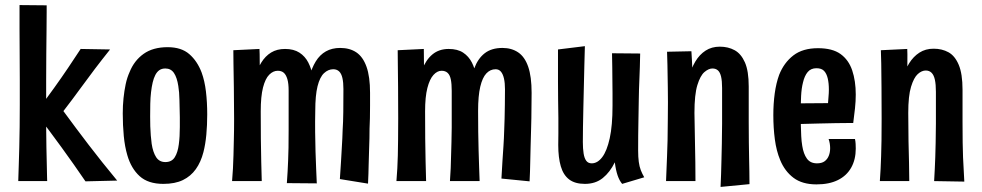

<svg xmlns="http://www.w3.org/2000/svg" viewBox="-20 -715 3872 757"><path d="M317 0Q272 -66 223 -133.5Q174 -201 121 -270Q163 -326 193.5 -368.5Q224 -411 248.5 -447.5Q273 -484 298 -522L414 -520Q382 -480 353.5 -442.5Q325 -405 296 -365Q267 -325 230 -277Q279 -210 329.5 -144Q380 -78 442 -3ZM52 -1Q52 -1 52.5 -18Q53 -35 54 -65Q55 -95 56 -133.5Q57 -172 57.5 -215.5Q58 -259 58 -302Q58 -346 58 -398.5Q58 -451 57.5 -503Q57 -555 57 -598.5Q57 -642 57 -668.5Q57 -695 57 -695L164 -694Q164 -694 164 -667.5Q164 -641 163.5 -597.5Q163 -554 162.5 -502Q162 -450 162 -397.5Q162 -345 162 -302Q162 -259 162 -215.5Q162 -172 163 -133.5Q164 -95 164.5 -65.5Q165 -36 165.5 -18.5Q166 -1 166 -1Z M624 10Q564 10 530.5 -20.5Q497 -51 482 -103Q472 -137 468 -179Q464 -221 464 -268Q464 -299 467 -328Q470 -357 475.5 -383Q481 -409 491 -431Q509 -476 546 -502.5Q583 -529 641 -529Q695 -529 726.5 -501.5Q758 -474 775 -429Q787 -396 792 -354Q797 -312 797 -264Q797 -222 793.5 -184Q790 -146 782 -115Q772 -76 752 -48Q732 -20 701 -5Q670 10 624 10ZM632 -76Q657 -76 669 -95Q681 -114 685 -146Q687 -161 688 -178Q689 -195 689 -214Q689 -233 689 -253Q688 -289 687.5 -320.5Q687 -352 683 -376Q678 -409 666 -427Q654 -445 632 -445Q618 -445 608.5 -438.5Q599 -432 592.5 -419.5Q586 -407 582 -390Q578 -373 575.5 -351.5Q573 -330 572.5 -306Q572 -282 572 -256Q572 -236 572.5 -217Q573 -198 574.5 -181Q576 -164 578 -148Q583 -115 595.5 -95.5Q608 -76 632 -76Z M1229 8 1111 7Q1113 -19 1114 -39.5Q1115 -60 1116 -82Q1117 -104 1117.5 -132.5Q1118 -161 1118 -204Q1118 -225 1118 -244Q1118 -263 1118 -281.5Q1118 -300 1118 -319Q1118 -338 1118 -358Q1118 -386 1113 -403Q1108 -420 1099 -428Q1090 -436 1075 -436Q1057 -436 1041.5 -420.5Q1026 -405 1017 -370Q1008 -335 1008 -276L966 -229Q967 -281 971 -325.5Q975 -370 984.5 -406Q994 -442 1010 -468Q1026 -494 1049 -508Q1072 -522 1104 -522Q1138 -522 1160.5 -507.5Q1183 -493 1195.5 -468.5Q1208 -444 1214 -412.5Q1220 -381 1221.5 -346.5Q1223 -312 1223 -278Q1222 -235 1222.5 -194.5Q1223 -154 1224 -117.5Q1225 -81 1226.5 -49.5Q1228 -18 1229 8ZM895 -1Q897 -27 898.5 -51Q900 -75 900.5 -102Q901 -129 902 -164Q903 -199 903 -247Q903 -316 902 -371Q901 -426 900.5 -464Q900 -502 900 -517L1003 -522Q1004 -506 1004 -471.5Q1004 -437 1005 -387Q1006 -337 1008 -276Q1008 -217 1008.5 -167.5Q1009 -118 1010 -77.5Q1011 -37 1012 -1ZM1431 9 1320 -9Q1323 -47 1324.5 -78Q1326 -109 1328 -139Q1330 -169 1331 -204Q1333 -232 1333.5 -274Q1334 -316 1334 -364Q1334 -390 1330 -407.5Q1326 -425 1317 -433.5Q1308 -442 1294 -442Q1274 -442 1257.5 -426.5Q1241 -411 1232 -375Q1223 -339 1223 -278L1181 -224Q1181 -279 1185 -326Q1189 -373 1199 -410Q1209 -447 1225 -473Q1241 -499 1265 -512.5Q1289 -526 1321 -526Q1359 -526 1385 -508.5Q1411 -491 1425 -452Q1439 -413 1439 -349Q1439 -324 1439 -298Q1439 -272 1438.5 -249Q1438 -226 1437 -208Q1437 -169 1435.5 -134.5Q1434 -100 1433.5 -65.5Q1433 -31 1431 9Z M1754 -1Q1756 -27 1757 -52Q1758 -77 1758.5 -102.5Q1759 -128 1760 -155Q1761 -182 1761 -212Q1761 -236 1761 -258.5Q1761 -281 1761 -305.5Q1761 -330 1761 -357Q1761 -384 1757.5 -401.5Q1754 -419 1745 -427.5Q1736 -436 1721 -436Q1704 -436 1689 -419.5Q1674 -403 1665 -368Q1656 -333 1656 -276L1614 -229Q1615 -294 1622 -347Q1629 -400 1644 -439.5Q1659 -479 1685 -500.5Q1711 -522 1749 -522Q1784 -522 1806 -507.5Q1828 -493 1840.5 -468.5Q1853 -444 1858 -412.5Q1863 -381 1864.5 -346.5Q1866 -312 1865 -278Q1865 -235 1865.5 -195.5Q1866 -156 1867 -121.5Q1868 -87 1869 -57Q1870 -27 1871 -1ZM1543 -1Q1545 -27 1546.5 -51Q1548 -75 1548.5 -102Q1549 -129 1549.5 -164Q1550 -199 1550 -247Q1550 -316 1549.5 -371Q1549 -426 1548.5 -464Q1548 -502 1548 -517L1651 -522Q1651 -506 1651.5 -471.5Q1652 -437 1652.5 -387Q1653 -337 1656 -276Q1656 -217 1656.5 -167.5Q1657 -118 1658 -77.5Q1659 -37 1660 -1ZM2068 0 1957 -11Q1959 -49 1961 -79.5Q1963 -110 1965 -139.5Q1967 -169 1968 -204Q1969 -223 1969.5 -247.5Q1970 -272 1970.5 -301.5Q1971 -331 1971 -363Q1971 -388 1967 -405.5Q1963 -423 1955 -432.5Q1947 -442 1934 -442Q1913 -442 1897.5 -425.5Q1882 -409 1873.5 -373Q1865 -337 1865 -278L1824 -224Q1823 -294 1829 -349.5Q1835 -405 1849.5 -444.5Q1864 -484 1891 -505Q1918 -526 1961 -526Q1997 -526 2023 -508.5Q2049 -491 2062.5 -452Q2076 -413 2076 -349Q2076 -324 2075.5 -298Q2075 -272 2075 -249Q2075 -226 2074 -208Q2073 -169 2072 -136.5Q2071 -104 2070.5 -72Q2070 -40 2068 0Z M2286 10Q2247 10 2224 -7.5Q2201 -25 2191 -59.5Q2181 -94 2181 -143Q2181 -160 2181.5 -188Q2182 -216 2181.5 -250Q2181 -284 2180.5 -320.5Q2180 -357 2180 -393.5Q2180 -430 2180 -462.5Q2180 -495 2180 -520L2286 -533Q2285 -501 2284 -459.5Q2283 -418 2282 -374.5Q2281 -331 2280 -289.5Q2279 -248 2278.5 -213.5Q2278 -179 2278 -155Q2278 -129 2281 -110Q2284 -91 2291.5 -81Q2299 -71 2313 -71Q2336 -71 2354.5 -95.5Q2373 -120 2384 -170Q2395 -220 2395 -298Q2395 -322 2395 -347Q2395 -372 2394.5 -397.5Q2394 -423 2394 -450Q2394 -477 2393 -505L2504 -504Q2503 -448 2501 -404.5Q2499 -361 2498.5 -320Q2498 -279 2497 -232Q2496 -185 2496 -121Q2496 -96 2498.5 -77Q2501 -58 2506.5 -44Q2512 -30 2520 -16L2433 10Q2422 -3 2415 -23.5Q2408 -44 2404 -75Q2385 -36 2356.5 -13Q2328 10 2286 10Z M2935 11 2821 22Q2822 -2 2823 -28Q2824 -54 2824.5 -83.5Q2825 -113 2826 -148.5Q2827 -184 2827 -228Q2827 -245 2827 -267Q2827 -289 2827 -315Q2827 -341 2827 -368Q2827 -396 2823 -413Q2819 -430 2810.5 -437.5Q2802 -445 2789 -445Q2774 -445 2757.5 -431Q2741 -417 2729.5 -379.5Q2718 -342 2718 -270L2677 -222Q2677 -275 2681.5 -321.5Q2686 -368 2695.5 -406.5Q2705 -445 2721.5 -472.5Q2738 -500 2762 -515.5Q2786 -531 2818 -531Q2851 -531 2876.5 -517Q2902 -503 2917 -469Q2932 -435 2932 -374Q2932 -348 2932 -328Q2932 -308 2932 -292Q2932 -276 2932 -261.5Q2932 -247 2932 -233Q2932 -187 2932.5 -152.5Q2933 -118 2933.5 -90.5Q2934 -63 2934.5 -39Q2935 -15 2935 11ZM2606 -1Q2607 -27 2608 -50.5Q2609 -74 2610 -100Q2611 -126 2612 -161.5Q2613 -197 2613 -247Q2614 -316 2613 -369.5Q2612 -423 2611.5 -459.5Q2611 -496 2610 -511L2706 -513Q2707 -502 2708 -479.5Q2709 -457 2710.5 -425.5Q2712 -394 2714 -355Q2716 -316 2718 -270Q2719 -205 2720 -158Q2721 -111 2721.5 -74Q2722 -37 2722 -1Z M3199 12Q3143 12 3108.5 -14Q3074 -40 3056 -84Q3041 -120 3035 -165.5Q3029 -211 3029 -261Q3029 -306 3034.5 -346.5Q3040 -387 3052 -420Q3071 -468 3108 -496.5Q3145 -525 3205 -525Q3262 -525 3294 -502Q3326 -479 3340 -437.5Q3354 -396 3354 -342Q3354 -316 3351 -288Q3348 -260 3344 -230L3244 -300Q3245 -317 3246.5 -332.5Q3248 -348 3248 -362Q3248 -387 3243.5 -406Q3239 -425 3229 -435.5Q3219 -446 3199 -446Q3177 -446 3164.5 -431Q3152 -416 3146 -390Q3140 -367 3138.5 -336Q3137 -305 3137 -270Q3137 -245 3137.5 -222Q3138 -199 3139 -178.5Q3140 -158 3143 -140Q3148 -108 3161.5 -89.5Q3175 -71 3201 -71Q3220 -71 3231 -79Q3242 -87 3247.5 -100.5Q3253 -114 3253 -131Q3253 -140 3251.5 -149Q3250 -158 3247 -167H3351Q3353 -157 3353.5 -147.5Q3354 -138 3354 -129Q3354 -86 3336 -54Q3318 -22 3283.5 -5Q3249 12 3199 12ZM3062 -223 3059 -307 3327 -309 3344 -230Q3344 -230 3325 -230Q3306 -230 3275 -229.5Q3244 -229 3206 -228Q3168 -227 3130.5 -226Q3093 -225 3062 -223Z M3782 1 3663 -1Q3664 -25 3665.5 -47.5Q3667 -70 3667.5 -95Q3668 -120 3669 -152Q3670 -184 3670 -228Q3670 -245 3670 -263Q3670 -281 3670 -303.5Q3670 -326 3670 -353Q3670 -382 3666 -400.5Q3662 -419 3653 -428Q3644 -437 3630 -437Q3614 -437 3598.5 -423Q3583 -409 3572 -373Q3561 -337 3561 -270L3520 -245Q3520 -287 3524.5 -327.5Q3529 -368 3538.5 -403.5Q3548 -439 3564.5 -465.5Q3581 -492 3605 -507.5Q3629 -523 3661 -523Q3694 -523 3719.5 -509Q3745 -495 3760 -459.5Q3775 -424 3775 -361Q3775 -327 3775 -305.5Q3775 -284 3775 -268.5Q3775 -253 3775 -233Q3775 -187 3775.5 -153.5Q3776 -120 3777 -95Q3778 -70 3779.5 -47Q3781 -24 3782 1ZM3449 -1Q3451 -26 3452 -49.5Q3453 -73 3454 -99.5Q3455 -126 3455.5 -161.5Q3456 -197 3456 -247Q3456 -316 3455.5 -371Q3455 -426 3454.5 -464Q3454 -502 3453 -517L3557 -522Q3558 -506 3557.5 -470Q3557 -434 3558 -382.5Q3559 -331 3561 -270Q3561 -205 3562 -158Q3563 -111 3564 -74Q3565 -37 3565 -1Z"/></svg>

Font: Truculenta
Style: Bold
Weight: 700
Designer: Ivan Castro, Eva Sanz & Omnibus-Type Team
Foundry: Omnibus-Type
Version: Version 1.002